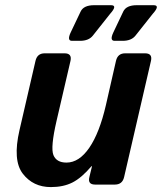

<svg xmlns="http://www.w3.org/2000/svg" viewBox="-20 -721 633 750"><path d="M261.2 -561.5Q240.7 -561.5 256.3 -594.7L294.9 -675.8Q306.6 -700.7 347.7 -700.7H413.6Q440.4 -700.7 410.2 -667L342.8 -582Q326.7 -561.5 292.5 -561.5ZM427.7 -561.5Q407.2 -561.5 422.9 -594.7L461.4 -675.8Q473.1 -700.7 514.2 -700.7H580.1Q606.9 -700.7 576.7 -667L509.3 -582Q493.2 -561.5 459 -561.5ZM56.2 -212.9 118.7 -483.4Q125.5 -512.7 154.3 -512.7H232.4Q261.7 -512.7 255.4 -483.4L200.7 -248Q176.8 -144.5 188.7 -115.2Q200.7 -85.9 239.7 -85.9Q289.1 -85.9 328.9 -144Q368.7 -202.1 393.6 -310.1L433.1 -483.4Q439.9 -512.7 468.8 -512.7H546.9Q576.2 -512.7 569.8 -483.4L464.8 -29.3Q458 0 428.7 0H351.6Q321.8 0 329.1 -29.3L339.4 -71.8H337.4Q298.3 -25.9 262.9 -8.1Q227.5 9.8 178.7 9.8Q109.4 9.8 69.1 -42.5Q28.8 -94.7 56.2 -212.9Z"/></svg>

Font: Istok
Style: Bold Italic
Weight: 700
Italic angle: -13°
Designer: Andrey V. Panov
Foundry: Andrey V. Panov
Version: Version 1.0.3